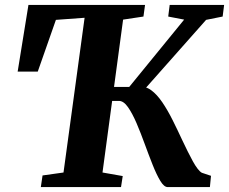

<svg xmlns="http://www.w3.org/2000/svg" viewBox="-20 -763 934 783"><path d="M146.5 0 153.5 -47.5 239 -59.5 325 -690.5 208 -682 134 -471H52L96 -743H571.5L565 -695.5L482 -683L398 -59.5L480.5 -45L473.5 0ZM664 0Q649 0 633.8 -25.2Q618.5 -50.5 602.5 -90.8Q586.5 -131 570.2 -175.8Q554 -220.5 536.8 -260.8Q519.5 -301 501.8 -326.2Q484 -351.5 465 -351.5H417L424.5 -408.5H507L731 -683L666 -695.5L672 -743H894L888 -695.5L820.5 -682L533.5 -358L547 -407.5Q573 -412.5 596.5 -395.2Q620 -378 641.8 -346Q663.5 -314 683.8 -273.5Q704 -233 723 -192Q734.5 -167.5 745.5 -145.5Q756.5 -123.5 766.5 -105.2Q776.5 -87 785.8 -75Q795 -63 803 -58.5L840.5 -46L836 0Z"/></svg>

Font: Merriweather 36pt ExtraBold
Style: Italic
Weight: 800
Italic angle: -7.8°
Version: Version 2.101